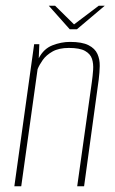

<svg xmlns="http://www.w3.org/2000/svg" viewBox="-20 -649 402 669"><path d="M30 0 99 -495H117L115 -446Q132 -479 162.5 -491Q193 -503 224 -503Q266 -503 288.5 -491.5Q311 -480 319.5 -461Q328 -442 327.5 -419Q327 -396 324 -372L273 0H249L300 -363Q303 -384 304.5 -405.5Q306 -427 300.5 -444Q295 -461 276.5 -471.5Q258 -482 220 -482Q185 -482 163 -469.5Q141 -457 129 -440Q117 -423 111 -408L54 0ZM223 -547 150 -629H172L238 -564L324 -629H345L248 -547Z"/></svg>

Font: Alumni Sans Thin
Style: Italic
Weight: 100
Italic angle: -8°
Designer: Robert E. Leuschke
Foundry: Robert E. Leuschke
Version: Version 1.016